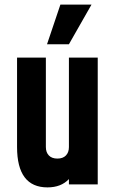

<svg xmlns="http://www.w3.org/2000/svg" viewBox="-20 -800 503 833"><path d="M377 -780 279 -608H184L242 -780ZM279 -550H404V0H279V-23Q245 13 186 13Q54 13 54 -162V-550H179V-162Q179 -139 192 -125.5Q205 -112 229 -112Q253 -112 266 -125.5Q279 -139 279 -162Z"/></svg>

Font: Mohave Bold
Style: Regular
Weight: 700
Designer: Gumpita Rahayu
Foundry: Tokotype
Version: Version 2.002;PS 002.002;hotconv 1.0.88;makeotf.lib2.5.64775